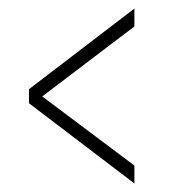

<svg xmlns="http://www.w3.org/2000/svg" viewBox="-20 -552 425 450"><path d="M295 -122 48 -310V-343L295 -532V-490L79 -326L295 -164Z"/></svg>

Font: Smooch Sans
Style: Regular
Weight: 400
Designer: Robert E. Leuschke
Foundry: Robert E. Leuschke
Version: Version 1.010; ttfautohint (v1.8.3)